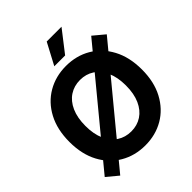

<svg xmlns="http://www.w3.org/2000/svg" viewBox="-264 -1096 1281 1281"><g transform="rotate(-45 376.0 -455.5)"><path d="M376.5 11.2Q278.8 11.2 201.2 -34.2Q123.5 -79.6 78.9 -163.6Q34.2 -247.6 34.2 -363.3Q34.2 -480 78.9 -564.2Q123.5 -648.4 201.2 -693.6Q278.8 -738.8 376.5 -738.8Q474.1 -738.8 551.3 -693.6Q628.4 -648.4 673.3 -564.2Q718.3 -480 718.3 -363.3Q718.3 -247.1 673.3 -163.1Q628.4 -79.1 551.3 -33.9Q474.1 11.2 376.5 11.2ZM376.5 -121.1Q432.6 -121.1 475.6 -149.4Q518.6 -177.7 543 -231.9Q567.4 -286.1 567.4 -363.3Q567.4 -440.9 543 -495.4Q518.6 -549.8 475.6 -578.1Q432.6 -606.4 376.5 -606.4Q320.3 -606.4 277.1 -578.1Q233.9 -549.8 209.5 -495.4Q185.1 -440.9 185.1 -363.3Q185.1 -286.1 209.5 -231.9Q233.9 -177.7 277.1 -149.4Q320.3 -121.1 376.5 -121.1ZM115.2 34.7 35.2 -31.7 638.2 -762.2 718.3 -695.3ZM319.8 -792 400.9 -944.8H540.5L421.9 -792Z"/></g></svg>

Font: Inter 28pt
Style: Bold
Weight: 700
Designer: Rasmus Andersson
Foundry: rsms
Version: Version 4.001;git-66647c0bb